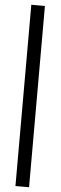

<svg xmlns="http://www.w3.org/2000/svg" viewBox="-67 -835 350 1110"><g transform="rotate(5 108.0 -280.0)"><path d="M68 246V-806H147V246Z"/></g></svg>

Font: Space Grotesk Frontify
Style: Regular
Weight: 400
Designer: Florian Karsten
Version: Version 2.000